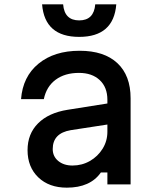

<svg xmlns="http://www.w3.org/2000/svg" viewBox="-20 -850 740 885"><path d="M445 -55Q396 15 288 15Q206 15 156.5 -32.5Q107 -80 107 -158Q107 -233 155.5 -281.5Q204 -330 292 -344L475 -373V-390Q475 -448 439.5 -481Q404 -514 344 -514Q279 -514 236.5 -482.5Q194 -451 182 -393H77Q85 -497 157.5 -556.5Q230 -616 347 -616Q460 -616 521 -559Q582 -502 582 -397V0H475V-55ZM223 -163Q223 -129 248.5 -108Q274 -87 314 -87Q358 -87 394.5 -108Q431 -129 453 -164.5Q475 -200 475 -243V-276L306 -250Q223 -236 223 -163ZM271 -830Q277 -756 345 -756Q413 -756 419 -830H516Q504 -680 345 -680Q186 -680 174 -830Z"/></svg>

Font: Martian Mono
Style: Regular
Weight: 400
Monospace: yes
Designer: Roman Shamin
Foundry: Evil Martians
Version: Version 1.000; ttfautohint (v1.8.4.7-5d5b)